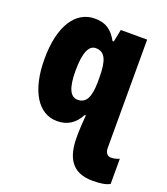

<svg xmlns="http://www.w3.org/2000/svg" viewBox="-145 -664 875 1006"><g transform="rotate(20 292.0 -161.5)"><path d="M211 -563C104 -563 34 -459 34 -274C34 -96 102 10 206 10C266 10 305 -18 333 -70H339C336 -26 333 7 333 31V54C333 162 369 241 490 240C526 240 563 236 584 223V83C567 89 557 93 537 93C517 93 505 76 505 51V-553H358L344 -484H337C307 -538 272 -563 211 -563ZM268 -419C319 -419 338 -377 338 -281V-254C337 -170 317 -132 270 -132C228 -132 208 -178 208 -272C208 -371 229 -419 268 -419Z"/></g></svg>

Font: Noto Sans Condensed Black
Style: Regular
Weight: 900
Width: 3
Designer: Monotype Design Team
Foundry: Monotype Imaging Inc.
Version: Version 2.013